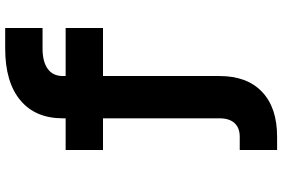

<svg xmlns="http://www.w3.org/2000/svg" viewBox="-194 -694 1088 740"><g transform="rotate(-90 350.0 -324.0)"><path d="M612 -848V-704H533Q482 -704 454.5 -684Q427 -664 427 -626V-615H612V-471H427V-22Q427 84 366 142Q305 200 193 200H142V56H193Q227 56 245.5 36Q264 16 264 -22V-471H142V-615H264V-626Q264 -732 334 -790Q404 -848 533 -848Z"/></g></svg>

Font: Martian Mono
Style: Bold
Weight: 700
Designer: Roman Shamin
Foundry: Evil Martians
Version: Version 1.000